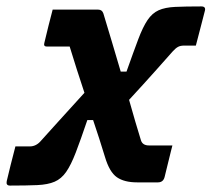

<svg xmlns="http://www.w3.org/2000/svg" viewBox="-37 -568 658 598"><path d="M127 -538H269Q281 -538 285 -526Q297 -486 311 -439.5Q325 -393 339 -345H357Q379 -407 393.5 -445.5Q408 -484 422.5 -505.5Q437 -527 457 -536Q477 -545 508.5 -546.5Q540 -548 590 -548Q605 -548 601 -534Q597 -517 588.5 -485.5Q580 -454 573 -426H536Q525 -426 517.5 -422Q510 -418 501 -408Q486 -391 449.5 -350Q413 -309 365 -257Q375 -221 384.5 -189Q394 -157 402 -131Q407 -115 427 -115H500Q499 -111 495.5 -97.5Q492 -84 488 -67Q484 -50 480.5 -36.5Q477 -23 476 -18Q472 0 455 0H390Q350 0 327 -16Q304 -32 290 -79Q281 -108 272 -136.5Q263 -165 253 -194H235Q214 -132 199 -93Q184 -54 169 -32.5Q154 -11 133 -2Q112 7 79 8.5Q46 10 -6 10Q-19 10 -16 -4Q-12 -22 -4 -53.5Q4 -85 11 -112H56Q76 -112 91 -130Q106 -147 142 -186.5Q178 -226 226 -279Q214 -315 202.5 -351Q191 -387 180 -423H109Q98 -423 101 -434Q107 -459 114 -487.5Q121 -516 127 -538Z"/></svg>

Font: Recursive Mn Lnr St
Style: Bold Italic
Weight: 700
Italic angle: -15°
Monospace: yes
Version: Version 1.079;hotconv 1.0.112;makeotfexe 2.5.65598; ttfautoh